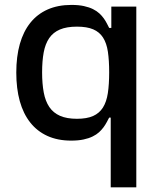

<svg xmlns="http://www.w3.org/2000/svg" viewBox="-20 -573 657 797"><path d="M276.6 -552.6Q306.5 -552.6 328.3 -547.8Q350.1 -543 365.9 -535.2Q381.7 -527.3 392.4 -517.4Q403.1 -507.5 410.7 -496.8Q418.3 -486.2 423.5 -475.9Q428.6 -465.6 433.2 -457H442.1V-545.5H545.8V204.5H439.6V-84.9H433.2Q428.6 -76.3 423.1 -65.9Q417.6 -55.4 409.8 -44.7Q402 -34.1 391.2 -24.1Q380.3 -14.2 364.3 -6.4Q348.4 1.4 326.7 6Q305 10.7 275.6 10.7Q219.5 10.7 176.8 -8.7Q134.2 -28.1 105.5 -64.5Q76.7 -100.9 62.1 -153.2Q47.6 -205.6 47.6 -271.7Q47.6 -338.1 62.3 -390.3Q77.1 -442.5 106 -478.5Q134.9 -514.6 177.7 -533.6Q220.5 -552.6 276.6 -552.6ZM154.8 -272.7Q154.8 -225.1 161.6 -189.1Q168.3 -153.1 184.8 -128.7Q201.3 -104.4 229.2 -92.2Q257.1 -79.9 299.4 -79.9Q340.2 -79.9 366.3 -91.4Q392.4 -103 407.3 -126.6Q422.2 -150.2 427.7 -186.6Q433.2 -223 433.2 -272.7Q433.2 -322.1 427.9 -358Q422.6 -393.8 407.8 -416.9Q393.1 -440 367 -451.2Q340.9 -462.4 299.4 -462.4Q256.7 -462.4 228.7 -450.5Q200.6 -438.6 184.3 -414.8Q168 -391 161.4 -355.5Q154.8 -320 154.8 -272.7Z"/></svg>

Font: Cannonade Med
Style: Regular
Weight: 500
Designer: Rasmus Andersson
Foundry: rsms
Version: Version 3.012;git-f93a4a705